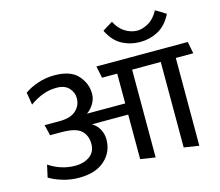

<svg xmlns="http://www.w3.org/2000/svg" viewBox="-128 -1111 1487 1295"><g transform="rotate(-15 615.5 -464.0)"><path d="M907 -842Q943 -842 985 -865.5Q1027 -889 1056 -944Q1074 -934 1092 -922.5Q1110 -911 1128 -900Q1090 -825 1032 -794Q974 -763 907 -763Q838 -763 780 -794Q722 -825 685 -900Q702 -911 720 -922.5Q738 -934 756 -944Q782 -892 823.5 -867Q865 -842 907 -842ZM515 -187Q515 -100 451 -42.5Q387 15 272 15Q212 15 157.5 -1.5Q103 -18 65 -41L84 -127Q126 -99 172 -84.5Q218 -70 269 -70Q326 -70 367.5 -99Q409 -128 409 -185Q409 -244 371.5 -278.5Q334 -313 234 -313H155L137 -388H241Q319 -388 356.5 -423Q394 -458 394 -508Q394 -549 365 -580Q336 -611 279 -611Q229 -611 183 -594Q137 -577 91 -544Q88 -566 84.5 -587.5Q81 -609 77 -631Q118 -660 172.5 -678Q227 -696 287 -696Q399 -696 450 -639.5Q501 -583 501 -510Q501 -475 482 -442.5Q463 -410 433 -389H700V-597H594L577 -680H1215Q1219 -659 1223 -638.5Q1227 -618 1231 -597H1109V16L1004 0V-597H804V16L700 0V-311H447Q480 -291 497.5 -258.5Q515 -226 515 -187Z"/></g></svg>

Font: Palanquin Medium
Style: Regular
Weight: 500
Designer: Pria Ravichandran
Version: Version 1.0.4